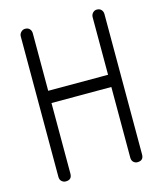

<svg xmlns="http://www.w3.org/2000/svg" viewBox="-109 -802 729 880"><g transform="rotate(-15 255.0 -362.0)"><path d="M66 -695Q66 -707 74.5 -715.5Q83 -724 94 -724Q108 -724 115.5 -715.5Q123 -707 123 -695V-422H407V-695Q407 -707 415 -715.5Q423 -724 434 -724Q448 -724 455.5 -715.5Q463 -707 463 -695V-29Q463 0 434 0Q423 0 415 -7.5Q407 -15 407 -29V-364H123V-29Q123 0 94 0Q83 0 74.5 -7.5Q66 -15 66 -29Z"/></g></svg>

Font: VDS
Style: Thin
Weight: 100
Width: 0
Designer: artmaker
Foundry: artmaker
Version: Version 1.000 2012 initial release